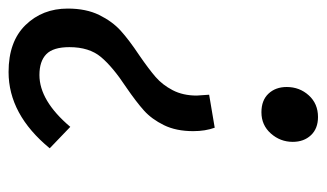

<svg xmlns="http://www.w3.org/2000/svg" viewBox="-195 -370 762 448"><g transform="rotate(90 186.0 -146.0)"><path d="M293 -448Q293 -419 273.5 -397Q254 -375 224 -375Q196 -375 180.5 -391.5Q165 -408 165 -434Q165 -464 184.5 -485.5Q204 -507 235 -507Q262 -507 277.5 -490.5Q293 -474 293 -448ZM-18 77Q-18 34 -3 3.5Q12 -27 33.5 -46.5Q55 -66 91 -90Q123 -112 141.5 -128Q160 -144 172.5 -168Q185 -192 185 -224L183 -253L260 -266Q268 -244 268 -216Q268 -176 254 -147.5Q240 -119 220 -101Q200 -83 165 -59Q118 -28 95 -0.5Q72 27 72 73Q72 111 88.5 127Q105 143 137 143Q197 143 258 71L308 119Q229 215 130 215Q59 215 20.5 175.5Q-18 136 -18 77Z"/></g></svg>

Font: Fira Sans Compressed
Style: Italic
Weight: 400
Width: 1
Italic angle: -8°
Designer: bBox Type GmbH & Carrois Corporate GbR & Edenspiekermann AG
Foundry: bBox Type GmbH & Carrois Corporate GbR & Edenspiekermann AG
Version: Version 4.301